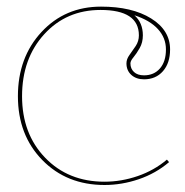

<svg xmlns="http://www.w3.org/2000/svg" viewBox="-20 -542 545 565"><path d="M375.5 -497.1Q400.4 -475.1 400.4 -438Q400.4 -417 391.1 -400.6Q381.8 -384.3 372.8 -373.5Q363.8 -362.8 363.8 -355.5Q363.8 -339.8 374.3 -330.1Q384.8 -320.3 403.8 -320.3Q433.1 -320.3 450.7 -340.6Q468.3 -360.8 468.3 -396.5Q468.3 -430.7 444.6 -456.5Q420.9 -482.4 375.5 -497.1ZM277.3 -522.5Q368.7 -522.5 424.6 -487.8Q480.5 -453.1 480.5 -396.5Q480.5 -356.4 459.5 -332.5Q438.5 -308.6 403.8 -308.6Q380.9 -308.6 366.5 -321.5Q352.1 -334.5 352.1 -355.5Q352.1 -368.2 361.1 -380.4Q370.1 -392.6 379.4 -406.7Q388.7 -420.9 388.7 -438Q388.7 -512.7 275.9 -512.7Q175.3 -512.7 110.1 -441.2Q44.9 -369.6 44.9 -258.8Q44.9 -148.4 112.8 -77.9Q180.7 -7.3 287.6 -7.3Q336.9 -7.3 385.3 -23.9Q433.6 -40.5 471.2 -72.3L477.5 -64.9Q438.5 -31.7 388.4 -14.6Q338.4 2.4 287.6 2.4Q176.3 2.4 104.5 -71Q32.7 -144.5 32.7 -258.8Q32.7 -373 102.1 -447.8Q171.4 -522.5 277.3 -522.5Z"/></svg>

Font: ZnikomitNo24
Style: Thin
Weight: 300
Designer: gluk
Foundry: gluk
Version: Version 0.55